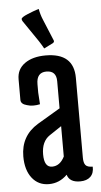

<svg xmlns="http://www.w3.org/2000/svg" viewBox="-51 -719 399 762"><g transform="rotate(-5 148.0 -338.0)"><path d="M133 -183Q100 -161 100 -109.5Q100 -58 131.5 -58Q163 -58 181 -94V-215ZM144 -500Q256 -500 256 -401V-83Q256 -62 263.5 -53Q271 -44 292 -44Q293 -18 278.5 -4Q264 10 237 10Q195 10 186 -21Q155 10 113 10Q71 10 46 -22Q21 -54 21 -108Q21 -190 90 -232L181 -286V-394Q181 -436 141.5 -436Q102 -436 102 -389V-356L105 -309Q92 -306 78.5 -306Q65 -306 53 -310Q29 -316 29 -333V-415Q29 -455 60.5 -477.5Q92 -500 144 -500ZM180 -560Q182 -557 182 -553Q182 -549 177 -546L141 -528Q134 -541 123 -558L65 -643Q62 -648 62 -652Q62 -659 87.5 -669.5Q113 -680 123 -683L133 -686Q137 -663 146 -642Z"/></g></svg>

Font: el_Medula One
Style: Regular
Weight: 400
Designer: Luciano Vergara
Foundry: Luciano Vergara
Version: Version 1.002 August 17, 2020